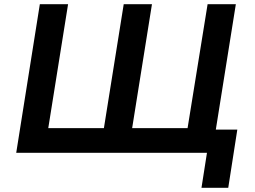

<svg xmlns="http://www.w3.org/2000/svg" viewBox="-20 -725 1208 911"><path d="M936 166 962 0H57L169 -705H303L209 -117H473L567 -705H701L607 -117H870L965 -705H1099L1004 -110H1106L1063 166Z"/></svg>

Font: Nunito Sans 7pt
Style: Bold Italic
Weight: 700
Italic angle: -9°
Version: Version 3.101;gftools[0.9.27]